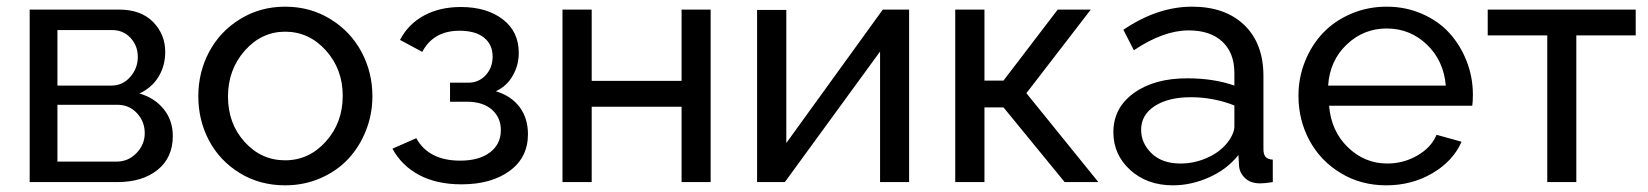

<svg xmlns="http://www.w3.org/2000/svg" viewBox="-20 -551 4987 581"><path d="M69.8 0V-522H339.8Q406.7 -522 443.4 -484.4Q480 -446.8 480 -394Q480 -351.6 459.5 -318.4Q439 -285.2 401.9 -268.1Q447.8 -254.9 475.3 -220.9Q502.9 -187 502.9 -139.2Q502.9 -74.2 457 -37.1Q411.1 0 335 0ZM153.8 -292H316.9Q351.1 -292 374 -318.1Q397 -344.2 397 -378.9Q397 -412.6 375 -436.3Q353 -460 319.8 -460H153.8ZM153.8 -62H333Q368.2 -62 393.1 -87.9Q418 -113.8 418 -147.9Q418 -183.6 394.3 -208.7Q370.6 -233.9 335.9 -233.9H153.8Z M842.8 -530.8Q918.5 -530.8 979.5 -493.4Q1040.5 -456.1 1073.7 -394.3Q1106.9 -332.5 1106.9 -259.8Q1106.9 -205.6 1087.6 -156.5Q1068.4 -107.4 1034.2 -70.6Q1000 -33.7 950.2 -12Q900.4 9.8 842.8 9.8Q766.1 9.8 705.6 -27.3Q645 -64.5 612.5 -125.7Q580.1 -187 580.1 -259.8Q580.1 -332.5 613 -394.3Q646 -456.1 706.8 -493.4Q767.6 -530.8 842.8 -530.8ZM1017.1 -261.2Q1017.1 -341.8 966.1 -398.4Q915 -455.1 842.8 -455.1Q771.5 -455.1 720.7 -397.7Q669.9 -340.3 669.9 -258.8Q669.9 -177.2 720.2 -121.6Q770.5 -65.9 842.8 -65.9Q915 -65.9 966.1 -122.8Q1017.1 -179.7 1017.1 -261.2Z M1376.5 6.8Q1301.8 6.8 1248.8 -21.2Q1195.8 -49.3 1167.5 -101.1L1239.7 -132.8Q1277.3 -64.9 1372.6 -64.9Q1429.7 -64.9 1462.6 -89.8Q1495.6 -114.7 1495.6 -157.2Q1495.6 -195.3 1468.8 -219Q1441.9 -242.7 1394.5 -243.2H1341.8V-300.8H1397.5Q1428.7 -300.8 1449.7 -323.5Q1470.7 -346.2 1470.7 -379.9Q1470.7 -416 1444.8 -437Q1418.9 -458 1370.6 -458Q1291.5 -458 1257.8 -394L1190.4 -430.2Q1215.3 -478 1262.9 -503.9Q1310.5 -529.8 1374.5 -529.8Q1452.6 -529.8 1501.2 -492.7Q1549.8 -455.6 1549.8 -391.1Q1549.8 -353.5 1531.5 -321.8Q1513.2 -290 1480.5 -274.9Q1527.3 -260.7 1552.5 -226.8Q1577.6 -192.9 1577.6 -145Q1577.6 -74.2 1522 -33.7Q1466.3 6.8 1376.5 6.8Z M1682.1 0V-522H1770.5V-306.2H2042.5V-522H2130.4V0H2042.5V-228H1770.5V0Z M2271 0V-521H2359.4V-118.2L2651.4 -522H2731V0H2643.1V-395L2355 0Z M2870.6 0V-522H2959V-307.1H3016.6L3180.7 -522H3280.8L3085.9 -269L3303.7 0H3201.7L3016.6 -226.1H2959V0Z M3349.1 -150.9Q3349.1 -224.6 3410.9 -269.3Q3472.7 -314 3572.3 -314Q3653.3 -314 3715.3 -292V-330.1Q3715.3 -390.6 3679 -424.8Q3642.6 -459 3577.1 -459Q3500.5 -459 3411.1 -398.9L3379.4 -460.9Q3482.4 -530.8 3587.4 -530.8Q3687.5 -530.8 3745.4 -475.1Q3803.2 -419.4 3803.2 -320.8V-100.1Q3803.2 -83.5 3809.8 -76.2Q3816.4 -68.8 3831.5 -67.9V0Q3807.6 3.9 3793.5 3.9Q3764.2 3.9 3747.6 -12Q3731 -27.8 3729.5 -48.8L3727.5 -82Q3693.8 -39.1 3639.4 -14.6Q3585 9.8 3529.3 9.8Q3451.2 9.8 3400.1 -36.6Q3349.1 -83 3349.1 -150.9ZM3689.5 -113.8Q3701.2 -127 3708.3 -141.8Q3715.3 -156.7 3715.3 -167V-231.9Q3651.9 -256.8 3583.5 -256.8Q3515.6 -256.8 3474.4 -230.2Q3433.1 -203.6 3433.1 -158.2Q3433.1 -117.7 3464.8 -86.9Q3496.6 -56.2 3552.2 -56.2Q3592.3 -56.2 3629.6 -72Q3667 -87.9 3689.5 -113.8Z M4174.8 9.8Q4098.1 9.8 4036.9 -27.3Q3975.6 -64.5 3942.4 -126.2Q3909.2 -188 3909.2 -261.2Q3909.2 -315.9 3929 -365.2Q3948.7 -414.6 3983.4 -451.2Q4018.1 -487.8 4068.4 -509.3Q4118.7 -530.8 4176.3 -530.8Q4233.9 -530.8 4283.4 -509Q4333 -487.3 4366.2 -450.7Q4399.4 -414.1 4418.2 -365.7Q4437 -317.4 4437 -265.1Q4437 -242.7 4435.1 -231H4002Q4007.8 -154.8 4058.6 -105.5Q4109.4 -56.2 4178.2 -56.2Q4226.6 -56.2 4268.8 -80.3Q4311 -104.5 4327.1 -143.1L4402.8 -122.1Q4377 -63.5 4314.7 -26.9Q4252.4 9.8 4174.8 9.8ZM3999 -292H4355Q4348.6 -367.7 4297.6 -416.3Q4246.6 -464.8 4176.3 -464.8Q4106 -464.8 4054.9 -416Q4003.9 -367.2 3999 -292Z M4662.1 0V-443.8H4481.9V-522H4929.7V-443.8H4750V0Z"/></svg>

Font: Rawline Medium
Style: Regular
Weight: 500
Designer: Matt McInerney, Pablo Impallari, Rodrigo Fuenzalida
Foundry: Matt McInerney, Pablo Impallari, Rodrigo Fuenzalida
Version: Version 4.020;PS 004.020;hotconv 1.0.88;makeotf.lib2.5.64775